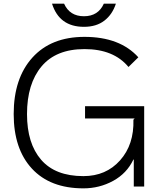

<svg xmlns="http://www.w3.org/2000/svg" viewBox="-20 -1022 900 1052"><path d="M770 -440V0H713V-148H711Q675 -72 600 -31Q525 10 437 10Q255 10 155 -98Q55 -206 55 -397Q55 -593 157.5 -706.5Q260 -820 443 -820Q637 -820 738 -708L684 -655Q603 -753 443 -753Q287 -753 207.5 -658Q128 -563 128 -397Q128 -236 205.5 -146.5Q283 -57 437 -57Q561 -57 638 -143.5Q715 -230 711 -366L718 -373H446V-440ZM549 -1002H615Q596 -943 552 -909Q508 -875 440 -875Q305 -875 265 -1002H331Q362 -933 440 -933Q518 -933 549 -1002Z"/></svg>

Font: Sinkin Sans 300 Light
Style: Regular
Weight: 300
Designer: Keith Bates
Foundry: K-Type
Version: Sinkin Sans (version 1.0)  by Keith Bates   •   © 2014   www